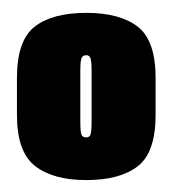

<svg xmlns="http://www.w3.org/2000/svg" viewBox="-20 -702 276 306"><path d="M117.5 -415Q64.5 -415 35.8 -437.5Q7 -460 7 -519V-577.5Q7 -637.5 35.2 -659.5Q63.5 -681.5 117.5 -681.5Q171 -681.5 199.5 -659.5Q228 -637.5 228 -577.5V-519Q228 -459 199.5 -437Q171 -415 117.5 -415ZM117.5 -483Q122.5 -483 124.2 -487.5Q126 -492 126 -509.5V-588Q126 -604.5 124.2 -609.2Q122.5 -614 117.5 -614Q111.5 -614 109.8 -609.2Q108 -604.5 108 -588V-509.5Q108 -492 109.8 -487.5Q111.5 -483 117.5 -483Z"/></svg>

Font: Anybody UltraCondensed ExtraBold
Style: Regular
Weight: 800
Width: 1
Designer: Tyler Finck
Foundry: Etcetera Type Company
Version: Version 1.010; ttfautohint (v1.8.3) -l 8 -r 50 -G 200 -x 14 